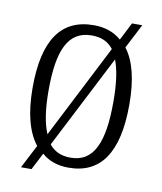

<svg xmlns="http://www.w3.org/2000/svg" viewBox="-73 -636 620 735"><g transform="rotate(10 237.0 -268.0)"><path d="M105 -51 58 40H99L133 -26C160 -2 195 10 237 10C360 10 425 -78 425 -268C425 -365 407 -436 372 -481L421 -576H381L346 -507C317 -532 282 -544 239 -544C112 -544 49 -454 49 -268C49 -168 69 -97 105 -51ZM322 -466 136 -102C119 -142 111 -197 111 -268C111 -425 146 -504 238 -504C275 -504 302 -492 322 -466ZM238 -29C201 -29 174 -42 155 -66L341 -429C356 -390 363 -337 363 -268C363 -113 330 -29 238 -29Z"/></g></svg>

Font: Noto Serif Thai Condensed Light
Style: Regular
Weight: 300
Width: 3
Designer: Monotype Design Team
Foundry: Monotype Imaging Inc.
Version: Version 2.002